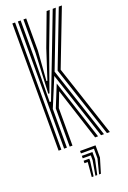

<svg xmlns="http://www.w3.org/2000/svg" viewBox="-188 -860 757 1135"><g transform="rotate(-20 191.0 -293.0)"><path d="M84.5 0V-800H102V-584.8L98.5 -288.2H106.8L216 -571L303.8 -800H323L187.2 -447L335.2 0H316.8L176.8 -423.8L102 -243.8V0ZM119.5 0V-240L175 -376.8L298 0H279.5L173 -329.2L137 -236.2V0ZM49.8 0V-800H67V0ZM353.8 0 206 -446.5 342 -800H361.5L224.8 -445.5L372.2 0ZM107.5 -336.8 119.5 -591.5V-800H137V-597.5L122.8 -411H128.8L188.8 -595.2L265.5 -800H284.8L202.8 -584L114.8 -336.8ZM226.5 213.8 250 122V60.5H168.2V45H265.5V122L238 213.8ZM180.5 213.8 188.5 122H168.2V106.5H204V122L192 213.8ZM203.5 213.8 219.2 122V91.2H168.2V75.8H234.8V122L215 213.8Z"/></g></svg>

Font: Big Shoulders Inline Display Thin SemiBold
Style: Regular
Weight: 600
Version: Version 2.002